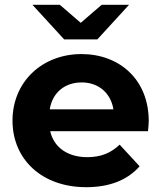

<svg xmlns="http://www.w3.org/2000/svg" viewBox="-20 -771 671 799"><path d="M385 -607 517 -751H403L316 -676L229 -751H115L247 -607ZM599 -267C599 -440 477 -546 319 -546C155 -546 32 -430 32 -269C32 -109 153 8 339 8C436 8 511 -22 561 -79L478 -169C441 -134 400 -117 343 -117C261 -117 204 -158 189 -225H596C597 -238 599 -255 599 -267ZM320 -428C390 -428 441 -384 452 -316H187C198 -385 249 -428 320 -428Z"/></svg>

Font: Montserrat Lite
Style: Bold
Weight: 700
Designer: Julieta Ulanovsky
Foundry: Julieta Ulanovsky
Version: Version 7.200;PS 007.200;hotconv 1.0.88;makeotf.lib2.5.64775